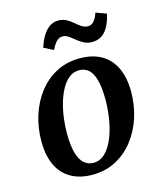

<svg xmlns="http://www.w3.org/2000/svg" viewBox="-117 -866 810 963"><g transform="rotate(-15 288.0 -384.0)"><path d="M331.5 -568.5Q397.5 -568.5 443.2 -542.2Q489 -516 513.2 -465.5Q537.5 -415 538 -342Q538 -271.5 517.8 -208Q497.5 -144.5 459 -94.8Q420.5 -45 366 -16.2Q311.5 12.5 243.5 12.5Q179 12.5 133 -13.8Q87 -40 63 -90.2Q39 -140.5 38.5 -213Q38 -284 58.2 -348Q78.5 -412 116.8 -461.8Q155 -511.5 209.2 -540Q263.5 -568.5 331.5 -568.5ZM313 -511.5Q283.5 -511.5 260.8 -493.5Q238 -475.5 221.2 -445Q204.5 -414.5 193.5 -376.2Q182.5 -338 177.5 -297.8Q172.5 -257.5 172.5 -220Q173 -156 184.2 -117.5Q195.5 -79 216 -61.5Q236.5 -44 264.5 -44Q293.5 -44 316 -62Q338.5 -80 355.2 -110.5Q372 -141 382.8 -179.2Q393.5 -217.5 398.5 -258Q403.5 -298.5 403.5 -336Q403 -400 392.2 -438.5Q381.5 -477 361.5 -494.2Q341.5 -511.5 313 -511.5ZM169 -667Q181 -704.5 197.2 -729.5Q213.5 -754.5 233.2 -767Q253 -779.5 275 -779.5Q300.5 -779.5 318.8 -769.5Q337 -759.5 352 -746.2Q367 -733 381.8 -723Q396.5 -713 414.5 -713Q430.5 -713 443.2 -725.2Q456 -737.5 467.5 -769.5L522 -749.5Q512.5 -707 497 -680.8Q481.5 -654.5 460.8 -642.8Q440 -631 414.5 -631Q390.5 -631 371.5 -641Q352.5 -651 337 -664Q321.5 -677 307 -687Q292.5 -697 276.5 -697Q259.5 -697 246 -683.8Q232.5 -670.5 218.5 -642Z"/></g></svg>

Font: Merriweather SemiBold
Style: Italic
Weight: 600
Italic angle: -7.8°
Version: Version 2.101